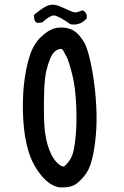

<svg xmlns="http://www.w3.org/2000/svg" viewBox="-20 -819 540 839"><path d="M241.2 0Q198.2 -6.3 159.7 -53.2Q151.9 -62.5 145 -72.5Q138.2 -82.5 132.3 -92.8Q126.5 -103 121.3 -113.8Q116.2 -124.5 111.8 -136Q107.4 -147.5 104 -159.7Q85.9 -218.8 81.5 -298.8Q77.1 -378.9 84.5 -448.2Q91.8 -517.6 108.9 -571.8Q117.2 -598.6 129.6 -620.1Q142.1 -641.6 158.2 -656.7Q174.3 -671.9 188.5 -681.2Q202.6 -690.4 215.3 -694.3Q239.7 -701.2 267.1 -697.3Q294.4 -692.9 312.5 -677.7Q329.6 -663.1 345.7 -637.2Q347.7 -634.3 349.9 -630.1Q352.1 -626 354 -621.3Q356 -616.7 357.9 -611.3Q359.9 -606 361.8 -600.1Q363.8 -594.2 365.7 -587.6Q367.7 -581.1 369.4 -573.7Q371.1 -566.4 373 -558.3Q375 -550.3 377 -541.5Q391.6 -472.7 397.9 -396Q404.3 -319.3 400.9 -257.3Q397.5 -195.3 386.7 -142.6Q375.5 -88.4 356.9 -61.5Q338.4 -35.2 314.5 -16.6Q290 2 241.7 0ZM258.3 -90.8Q263.7 -94.2 270 -100.8Q276.4 -107.4 283.2 -117.2Q288.1 -124 292.2 -133.1Q296.4 -142.1 299.6 -153.3Q302.7 -164.6 304.7 -177.7Q311.5 -218.3 313.5 -269.5Q314.5 -295.4 314 -324.5Q313.5 -353.5 311.5 -385.3Q310.1 -406.7 307.6 -427Q305.2 -447.3 301.5 -466.3Q297.9 -485.4 293 -503.4Q290.5 -514.2 287.6 -523.4Q284.7 -532.7 282.5 -540.3Q280.3 -547.9 278.1 -554Q275.9 -560.1 274.2 -564.2Q272.5 -568.4 271 -570.8Q263.7 -585 255.4 -599.6Q249.5 -609.9 231.9 -601.6Q225.1 -598.6 219.5 -593.8Q213.9 -588.9 209.2 -582Q204.6 -575.2 200.7 -565.9Q189 -538.1 182.6 -510.3Q175.8 -482.4 173.3 -428.2Q170.9 -374 172.4 -303.7Q173.8 -234.4 188 -186Q202.6 -138.7 223.1 -114.7Q242.2 -92.8 258.3 -90.8ZM286.6 -713.9Q259.3 -733.4 240.2 -742.9Q221.2 -752.4 213.4 -751.5Q195.8 -749.5 166 -722.2L164.6 -721.2L162.6 -720.7L145 -718.8H143.1L141.1 -719.7L135.3 -723.6L134.3 -724.6L133.8 -725.6Q131.3 -729.5 130.1 -733.9Q128.9 -738.3 128.7 -742.9Q128.4 -747.6 128.9 -752.9L129.4 -754.9L131.3 -756.3Q147.5 -769.5 159.9 -778.1Q172.4 -786.6 181.6 -791.5Q190.9 -795.9 200.2 -797.6Q209.5 -799.3 218.8 -797.9Q236.3 -794.9 255.4 -785.6Q261.7 -782.7 267.6 -780Q273.4 -777.3 279.3 -774.7Q285.2 -772 291 -769.5Q306.2 -763.2 315.9 -765.6L338.9 -772.9L341.8 -773.9L343.8 -772.5Q363.3 -760.7 358.4 -738.8L357.9 -737.3L356.9 -736.3Q329.1 -706.5 289.1 -712.9L287.6 -713.4Z"/></svg>

Font: NaikaiFont
Style: SemiBold
Weight: 600
Version: Version 1.89